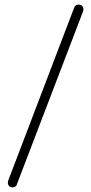

<svg xmlns="http://www.w3.org/2000/svg" viewBox="-20 -772 395 831"><path d="M34 39Q25 39 19.5 33Q14 27 14 19Q14 14 15 11L301 -739Q306 -752 320 -752Q330 -752 335.5 -746Q341 -740 341 -732Q341 -727 340 -724L53 26Q52 32 46 35.5Q40 39 34 39Z"/></svg>

Font: Kiwi Maru Light
Style: Regular
Weight: 300
Designer: Hiroki-Chan
Version: Version 1.100